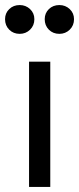

<svg xmlns="http://www.w3.org/2000/svg" viewBox="-46 -740 313 760"><path d="M69 0V-496H153V0ZM32 -606Q7 -606 -9.5 -622.5Q-26 -639 -26 -664Q-26 -688 -9.5 -704Q7 -720 32 -720Q56 -720 73 -704Q90 -688 90 -664Q90 -639 73 -622.5Q56 -606 32 -606ZM189 -606Q164 -606 147.5 -622.5Q131 -639 131 -664Q131 -688 147.5 -704Q164 -720 189 -720Q213 -720 230 -704Q247 -688 247 -664Q247 -639 230 -622.5Q213 -606 189 -606Z"/></svg>

Font: Rethink Sans
Style: Regular
Weight: 400
Designer: The Rethink Sans project authors (Hans Thiessen). DM Sans designed by Colophon Foundry.
Foundry: Rethink Communications LLC
Version: Version 1.001